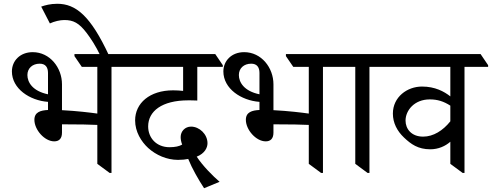

<svg xmlns="http://www.w3.org/2000/svg" viewBox="-20 -909 2603 1016"><path d="M267 -161C292 -161 308 -175 308 -207V-251C314 -251 320 -251 326 -251C393 -251 460 -250 495 -248V-42L560 6H570V-555H695V-564L655 -623H374V-612L413 -555H495V-308C460 -313 387 -322 308 -326V-463C308 -551 244 -633 153 -633C86 -633 43 -587 43 -531C43 -440 137 -377 234 -370V-327C195 -325 162 -316 162 -275C162 -222 216 -161 267 -161ZM125 -512C125 -548 152 -572 190 -572C220 -572 234 -554 234 -523V-410C152 -427 125 -474 125 -512Z M511 -615H557C459 -826 381 -889 283 -889C246 -889 218 -881 198 -874L244 -785C267 -796 298 -803 320 -803C368 -803 398 -788 439 -734C460 -706 485 -669 511 -615Z M1060 87 1142 53C1107 23 1052 -32 1021 -80C1064 -97 1078 -128 1078 -151C1078 -199 1035 -239 991 -239C959 -239 936 -214 936 -184C936 -173 938 -159 944 -144C929 -135 907 -130 877 -130C808 -130 764 -179 764 -240C764 -320 836 -378 976 -378C983 -378 1003 -378 1024 -377V-555H1159V-564L1119 -623H615V-612L655 -555H949V-428C931 -430 914 -431 896 -431C772 -431 695 -363 695 -272C695 -212 727 -160 764 -126C806 -88 863 -63 922 -63C944 -63 963 -65 976 -68C996 -18 1031 43 1060 87Z M1386 -161C1411 -161 1427 -175 1427 -207V-251C1433 -251 1439 -251 1445 -251C1512 -251 1579 -250 1614 -248V-42L1679 6H1689V-555H1814V-564L1774 -623H1493V-612L1532 -555H1614V-308C1579 -313 1506 -322 1427 -326V-463C1427 -551 1363 -633 1272 -633C1205 -633 1162 -587 1162 -531C1162 -440 1256 -377 1353 -370V-327C1314 -325 1281 -316 1281 -275C1281 -222 1335 -161 1386 -161ZM1244 -512C1244 -548 1271 -572 1309 -572C1339 -572 1353 -554 1353 -523V-410C1271 -427 1244 -474 1244 -512Z M1925 6H1935V-555H2060V-564L2020 -623H1734V-613L1774 -555H1860V-42Z M2257 -119C2300 -119 2337 -136 2363 -159V-42L2428 6H2438V-555H2563V-564L2523 -623H1980V-612L2020 -555H2363V-399C2330 -425 2282 -451 2213 -451C2135 -451 2059 -396 2059 -308C2059 -258 2082 -215 2118 -181C2155 -146 2192 -119 2257 -119ZM2126 -271C2126 -324 2172 -383 2254 -383C2295 -383 2327 -373 2363 -350V-267C2324 -218 2273 -186 2219 -186C2157 -186 2126 -227 2126 -271Z"/></svg>

Font: Noto Serif Devanagari
Style: Regular
Weight: 400
Designer: Universal Thirst, Indian Type Foundry and the Monotype Design Team
Foundry: Monotype Imaging Inc.
Version: Version 2.004